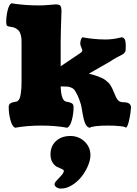

<svg xmlns="http://www.w3.org/2000/svg" viewBox="-20 -760 832 1162"><path d="M310.1 354.5Q310.1 345.7 324.2 331.3Q338.4 316.9 352.3 301Q366.2 285.2 366.2 272.9Q366.2 268.1 353.5 262.5Q340.8 256.8 325.9 250.2Q311 243.7 298.3 223.9Q285.6 204.1 285.6 174.3Q285.6 124.5 318.8 93.8Q352.1 63 405.8 63Q456.5 63 491.9 96.7Q527.3 130.4 527.3 179.2Q527.3 208.5 512.2 243.9Q497.1 279.3 472.9 309.8Q448.7 340.3 415.5 360.8Q382.3 381.3 350.1 381.3Q332 381.3 321 373Q310.1 364.7 310.1 354.5ZM717.3 -534.7Q731.9 -530.8 736.6 -518.6Q741.2 -506.3 741.2 -483.4Q741.2 -463.9 740.2 -455.3Q739.3 -446.8 732.2 -439.2Q725.1 -431.6 717.3 -428.2Q709.5 -424.8 688 -413.1Q666.5 -401.4 644.5 -386.7L517.6 -314Q542 -308.6 561.3 -301.8Q580.6 -294.9 594.2 -289.1Q607.9 -283.2 619.1 -274.2Q630.4 -265.1 637 -258.8Q643.6 -252.4 650.4 -241Q657.2 -229.5 660.2 -222.7Q663.1 -215.8 669.2 -201.7Q675.3 -187.5 678.7 -180.2Q687 -159.2 698 -150.1Q709 -141.1 728 -141.1Q772.9 -141.1 772.9 -108.9Q772.9 -104 770 -79.8Q767.1 -55.7 759.5 -24.4Q752 6.8 742.2 13.2Q740.7 7.3 708.7 3.7Q676.8 0 636.2 0Q544.4 0 522.9 13.2Q504.9 10.3 495.1 -13.9Q485.4 -38.1 479 -78.1Q472.7 -118.2 469.7 -127.9Q460 -160.2 450.2 -180.9Q440.4 -201.7 432.4 -213.1Q424.3 -224.6 411.1 -229.7Q397.9 -234.9 388.9 -235.8Q379.9 -236.8 360.4 -236.8H347.2Q350.1 -147.5 382.8 -144.5Q394 -142.6 399.4 -141.1Q404.8 -139.6 412.1 -136.2Q419.4 -132.8 422.4 -126.5Q425.3 -120.1 425.3 -110.8Q425.3 -74.2 415.3 -35.2Q405.3 3.9 387.2 13.2Q316.4 0 231.4 0Q143.1 0 70.8 13.2Q52.7 3.9 42.7 -35.2Q32.7 -74.2 32.7 -110.8Q32.7 -120.1 35.6 -126.5Q38.6 -132.8 45.9 -136.2Q53.2 -139.6 58.6 -141.1Q64 -142.6 75.2 -144.5Q86.9 -145.5 94.5 -157Q102.1 -168.5 105.2 -189Q108.4 -209.5 109.4 -226.3Q110.4 -243.2 110.4 -267.1V-498.5Q110.4 -514.6 109.9 -524.4Q109.4 -534.2 105.7 -548.8Q102.1 -563.5 95.2 -572.3Q88.4 -581.1 75 -588.6Q61.5 -596.2 42 -598.1Q26.4 -599.6 22 -605.5Q17.6 -611.3 17.6 -627.4Q17.6 -661.1 25.9 -696Q34.2 -731 48.8 -740.2Q127.9 -727.1 217.3 -727.1Q242.7 -727.1 275.4 -730.2Q308.1 -733.4 316.4 -733.4Q338.4 -733.4 345.2 -725.3Q352.1 -717.3 352.1 -690.9Q352.1 -689 350.8 -654.5Q349.6 -620.1 348.4 -575.9Q347.2 -531.7 347.2 -506.8V-358.9L455.1 -431.6Q456.5 -432.6 460.2 -435.1Q463.9 -437.5 465.3 -438.5Q466.8 -439.5 469.5 -441.4Q472.2 -443.4 473.1 -444.6Q474.1 -445.8 475.6 -447.5Q477.1 -449.2 477.5 -451.2Q478 -453.1 478 -455.1Q478 -460.9 471.9 -474.1Q465.8 -487.3 465.8 -493.2Q465.8 -522.5 479 -534.7Q497.1 -530.3 538.3 -525.6Q579.6 -521 618.7 -521Q666 -521 717.3 -534.7Z"/></svg>

Font: Coustard Black
Style: Regular
Weight: 900
Foundry: vernon adams
Version: Version 1.001;